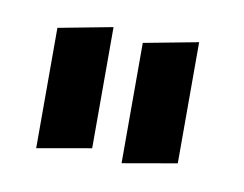

<svg xmlns="http://www.w3.org/2000/svg" viewBox="-40 -729 419 330"><g transform="rotate(10 169.0 -564.0)"><path d="M134.8 -466.8V-678.2L40 -660.2V-450.2ZM284.2 -466.8V-678.2L189 -660.2V-450.2Z"/></g></svg>

Font: Comic Neue Angular
Style: Bold
Weight: 700
Designer: Craig Rozynski
Foundry: Craig Rozynski
Version: Version 2.003